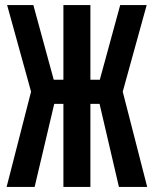

<svg xmlns="http://www.w3.org/2000/svg" viewBox="-20 -734 603 754"><path d="M6 0 102 -374 8 -714H111L191 -421H229V-714H335V-421H372L452 -714H556L462 -374L558 0H447L371 -326H335V0H229V-326H193L116 0Z"/></svg>

Font: Noto Sans Mono SemiCondensed SemiBold
Style: Regular
Weight: 600
Width: 4
Designer: Monotype Design Team
Foundry: Monotype Imaging Inc.
Version: Version 2.014; ttfautohint (v1.8.4.7-5d5b)